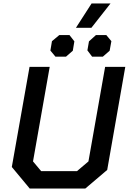

<svg xmlns="http://www.w3.org/2000/svg" viewBox="-20 -1085 741 1105"><path d="M48 -124 150 -700H266L170 -156L217 -100H423L489 -156L585 -700H701L597 -107L471 0H151ZM507 -1065H616L506 -925H417ZM270 -794 279 -848 321 -883H380L408 -847L399 -793L360 -759H299ZM483 -795 492 -847 532 -883H592L621 -848L611 -793L572 -759H510Z"/></svg>

Font: Chakra Petch SemiBold
Style: Italic
Weight: 600
Italic angle: -10°
Designer: Katatrad Aksorn Co.,Ltd.
Foundry: Cadson Demak Co.,Ltd.
Version: Version 1.000; ttfautohint (v1.6)